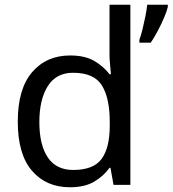

<svg xmlns="http://www.w3.org/2000/svg" viewBox="-20 -780 728 810"><path d="M275 10Q175 10 115 -59.5Q55 -129 55 -267Q55 -405 115.5 -475.5Q176 -546 276 -546Q338 -546 377.5 -523Q417 -500 442 -467H448Q447 -480 444.5 -505.5Q442 -531 442 -546V-760H530V0H459L446 -72H442Q418 -38 378 -14Q338 10 275 10ZM289 -63Q374 -63 408.5 -109.5Q443 -156 443 -250V-266Q443 -366 410 -419.5Q377 -473 288 -473Q217 -473 181.5 -416.5Q146 -360 146 -265Q146 -169 181.5 -116Q217 -63 289 -63ZM688 -751Q684 -733 672.5 -706Q661 -679 646 -650.5Q631 -622 616 -600H568V-612Q575 -631 581.5 -657.5Q588 -684 593.5 -711.5Q599 -739 601 -760H688Z"/></svg>

Font: Noto Sans New Tai Lue
Style: Regular
Weight: 400
Designer: Monotype Design Team
Foundry: Monotype Imaging Inc.
Version: Version 2.003